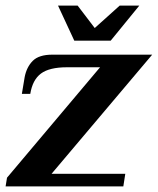

<svg xmlns="http://www.w3.org/2000/svg" viewBox="-28 -665 563 685"><path d="M-3 -31 329 -425H211Q148 -425 118 -402.5Q88 -380 80 -330H50L60 -390Q67 -426 89 -448Q111 -470 159 -470H515L156 -45H419L412 0H-8ZM237 -520 179 -645H249L310 -565L399 -645H469L367 -520Z"/></svg>

Font: Philosopher
Style: Bold Italic
Weight: 700
Italic angle: -10°
Designer: Jovanny Lemonad
Foundry: Jovanny Lemonad
Version: Version 2.000